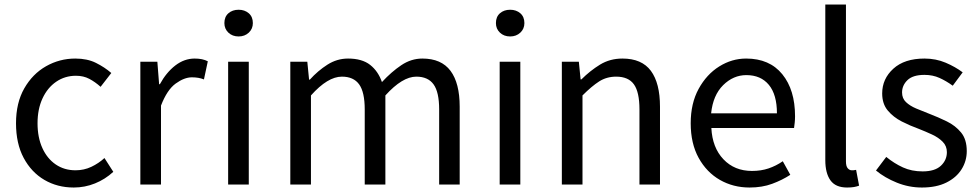

<svg xmlns="http://www.w3.org/2000/svg" viewBox="-20 -816 4331 849"><path d="M306.2 13.2Q233.9 13.2 176.3 -20.5Q118.7 -54.2 84.7 -117.7Q50.8 -181.2 50.8 -271Q50.8 -361.3 87.4 -425.3Q124 -489.3 183.8 -523.2Q243.7 -557.1 313 -557.1Q366.2 -557.1 404.5 -537.8Q442.9 -518.6 472.2 -493.2L424.8 -432.1Q400.9 -453.6 375 -467.3Q349.1 -481 315.9 -481Q267.1 -481 228.5 -454.6Q189.9 -428.2 168 -380.9Q146 -333.5 146 -271Q146 -208.5 167.2 -161.6Q188.5 -114.7 226.3 -88.9Q264.2 -63 314 -63Q351.6 -63 384 -78.4Q416.5 -93.8 441.9 -117.2L481 -56.2Q444.8 -22.9 399.9 -4.9Q355 13.2 306.2 13.2Z M600.6 0V-543H675.8L683.6 -443.8H687Q715.3 -495.6 755.1 -526.4Q794.9 -557.1 840.8 -557.1Q876 -557.1 898.9 -544.9L881.8 -464.8Q858.9 -474.1 828.6 -474.1Q794.9 -474.1 756.8 -446.5Q718.8 -418.9 691.9 -349.1V0Z M988.8 0V-543H1080.1V0ZM1035.2 -654.8Q1007.8 -654.8 990 -671.6Q972.2 -688.5 972.2 -713.9Q972.2 -741.7 990 -757.3Q1007.8 -772.9 1035.2 -772.9Q1062 -772.9 1080.1 -757.3Q1098.1 -741.7 1098.1 -713.9Q1098.1 -688.5 1080.1 -671.6Q1062 -654.8 1035.2 -654.8Z M1263.7 0V-543H1338.9L1346.7 -463.9H1350.1Q1385.3 -502.9 1427.7 -530Q1470.2 -557.1 1519 -557.1Q1581.1 -557.1 1616.7 -529.1Q1652.3 -501 1668.9 -453.1Q1710.9 -498.5 1754.6 -527.8Q1798.3 -557.1 1847.7 -557.1Q1931.6 -557.1 1972.2 -502.7Q2012.7 -448.2 2012.7 -344.2V0H1921.9V-332Q1921.9 -408.7 1897.2 -442.9Q1872.6 -477.1 1820.8 -477.1Q1759.3 -477.1 1684.1 -394V0H1592.8V-332Q1592.8 -408.7 1568.1 -442.9Q1543.5 -477.1 1491.7 -477.1Q1429.2 -477.1 1355 -394V0Z M2189.5 0V-543H2280.8V0ZM2235.8 -654.8Q2208.5 -654.8 2190.7 -671.6Q2172.9 -688.5 2172.9 -713.9Q2172.9 -741.7 2190.7 -757.3Q2208.5 -772.9 2235.8 -772.9Q2262.7 -772.9 2280.8 -757.3Q2298.8 -741.7 2298.8 -713.9Q2298.8 -688.5 2280.8 -671.6Q2262.7 -654.8 2235.8 -654.8Z M2464.4 0V-543H2539.6L2547.4 -464.8H2550.8Q2589.4 -503.4 2633.3 -530.3Q2677.2 -557.1 2732.4 -557.1Q2817.9 -557.1 2858.2 -502.7Q2898.4 -448.2 2898.4 -344.2V0H2807.6V-332Q2807.6 -408.7 2783.2 -442.9Q2758.8 -477.1 2704.6 -477.1Q2662.6 -477.1 2629.6 -456.1Q2596.7 -435.1 2555.7 -394V0Z M3294.4 13.2Q3222.2 13.2 3163.3 -20.5Q3104.5 -54.2 3069.3 -117.9Q3034.2 -181.6 3034.2 -271Q3034.2 -358.9 3069.3 -423.1Q3104.5 -487.3 3160.4 -522.2Q3216.3 -557.1 3279.3 -557.1Q3382.8 -557.1 3439.2 -487.8Q3495.6 -418.5 3495.6 -301.8Q3495.6 -287.1 3494.1 -273.4Q3492.7 -259.8 3491.2 -250H3125.5Q3129.9 -163.1 3179 -111.6Q3228 -60.1 3305.2 -60.1Q3345.2 -60.1 3378.4 -71.3Q3411.6 -82.5 3441.4 -103L3474.6 -43Q3438.5 -19.5 3394.3 -3.2Q3350.1 13.2 3294.4 13.2ZM3124.5 -314.9H3415.5Q3415.5 -397.5 3379.9 -440.7Q3344.2 -483.9 3280.3 -483.9Q3222.7 -483.9 3177.7 -439.5Q3132.8 -395 3124.5 -314.9Z M3725.6 13.2Q3674.8 13.2 3652.1 -18.6Q3629.4 -50.3 3629.4 -107.9V-795.9H3720.7V-102.1Q3720.7 -81.1 3728.5 -72Q3736.3 -63 3746.6 -63Q3750.5 -63 3754.4 -63.2Q3758.3 -63.5 3765.6 -64.9L3778.8 4.9Q3769 8.8 3756.3 11Q3743.7 13.2 3725.6 13.2Z M4056.6 13.2Q3999 13.2 3945.8 -8.3Q3892.6 -29.8 3853.5 -62L3898.9 -122.1Q3934.1 -93.3 3972.7 -75.7Q4011.2 -58.1 4059.6 -58.1Q4113.8 -58.1 4140.4 -83Q4167 -107.9 4167 -143.1Q4167 -170.4 4148.4 -189.2Q4129.9 -208 4101.3 -221.2Q4072.8 -234.4 4043 -246.1Q4004.9 -259.8 3967.5 -278.8Q3930.2 -297.9 3905.5 -327.4Q3880.9 -356.9 3880.9 -402.8Q3880.9 -467.3 3930.2 -512.2Q3979.5 -557.1 4067.9 -557.1Q4118.2 -557.1 4161.4 -538.8Q4204.6 -520.5 4236.8 -496.1L4192.9 -437Q4164.1 -458 4134.3 -471.4Q4104.5 -484.9 4067.9 -484.9Q4016.6 -484.9 3992.7 -461.7Q3968.8 -438.5 3968.8 -407.2Q3968.8 -380.9 3986.1 -364.5Q4003.4 -348.1 4030.8 -336.4Q4058.1 -324.7 4088.9 -313Q4128.4 -297.9 4166.5 -279.3Q4204.6 -260.7 4229.7 -230.2Q4254.9 -199.7 4254.9 -147.9Q4254.9 -104 4231.9 -67.4Q4209 -30.8 4164.8 -8.8Q4120.6 13.2 4056.6 13.2Z"/></svg>

Font: `nÑOS CN Regular
Style: Regular
Weight: 400
Designer: Ryoko NISHIZUKA ¬âXZm¬º[P (kana & ideographs); Paul D. Hunt (Latin, Greek & Cyrillic); Wenlong ZHANG _ e¬á¬ü¬ô (bopomof
Foundry: Adobe Systems Incorporated
Version: Version 1.004;PS 1.004;hotconv 1.0.82;makeotf.lib2.5.63406